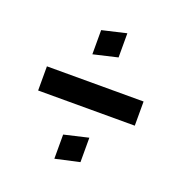

<svg xmlns="http://www.w3.org/2000/svg" viewBox="-98 -586 636 672"><g transform="rotate(20 220.0 -250.0)"><path d="M175 -389V-479L265 -500V-410ZM40 -205V-295H400V-205ZM175 0V-90L265 -111V-20Z"/></g></svg>

Font: Odibee Sans
Style: Regular
Weight: 400
Designer: James Barnard - Barnard Co. Limited
Version: Version 2.001; ttfautohint (v1.8.3)